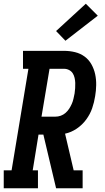

<svg xmlns="http://www.w3.org/2000/svg" viewBox="-39 -1007 559 1027"><path d="M-19 0V-96H23L113 -639H84V-735H304Q334 -735 362.5 -728Q391 -721 413.5 -704.5Q436 -688 450 -663Q464 -638 470 -610Q476 -582 475.5 -552Q475 -522 470 -493Q465 -460 454 -428Q443 -396 422 -367.5Q401 -339 371.5 -319Q342 -299 309 -292L355 -96H403V0H261L193 -287H167L136 -96H164V0ZM183 -383H257Q272 -383 286 -388Q300 -393 311.5 -403Q323 -413 331 -425.5Q339 -438 345 -451.5Q351 -465 354 -479Q357 -493 360 -507Q362 -521 363 -535.5Q364 -550 363.5 -563.5Q363 -577 360 -590.5Q357 -604 350 -615Q343 -626 330.5 -632.5Q318 -639 304 -639H226ZM311 -789 261 -841 420 -987 484 -923Z"/></svg>

Font: Iosevka Slab
Style: Bold Italic
Weight: 700
Italic angle: -9°
Monospace: yes
Designer: Belleve Invis
Foundry: Belleve Invis
Version: Version 11.1.0; ttfautohint (v1.8.3)